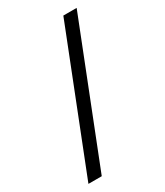

<svg xmlns="http://www.w3.org/2000/svg" viewBox="-177 -774 730 849"><g transform="rotate(-30 188.0 -350.0)"><path d="M292 -700H360L84 0H16Z"/></g></svg>

Font: TypoPRO Bebas Neue
Style: Regular
Weight: 400
Designer: Ryoichi Tsunekawa
Foundry: Ryoichi Tsunekawa
Version: Version 001.003